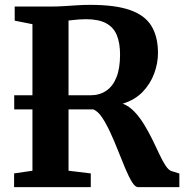

<svg xmlns="http://www.w3.org/2000/svg" viewBox="-20 -770 760 790"><path d="M38 0V-56.5L113.5 -67.5V-670.5L40.5 -685V-743H184Q216.5 -743 243.5 -744.8Q270.5 -746.5 296.5 -748.2Q322.5 -750 351.5 -750Q454.5 -750 515.5 -728.5Q576.5 -707 603.2 -663Q630 -619 630 -551.5Q630 -509.5 614.2 -467Q598.5 -424.5 566.5 -391.5Q534.5 -358.5 485 -343.5Q512 -333 534 -309.5Q556 -286 574.2 -255.8Q592.5 -225.5 608 -193.8Q623.5 -162 636.5 -134Q649.5 -106 661.8 -87.8Q674 -69.5 686 -66L718 -56V0H548.5Q536 0 523 -21.2Q510 -42.5 495.8 -76.2Q481.5 -110 466.2 -149Q451 -188 434.2 -224.2Q417.5 -260.5 400.2 -286.5Q383 -312.5 363.5 -320H38.5V-378H352.5Q389.5 -378 417 -396.5Q444.5 -415 459.2 -452Q474 -489 474 -545.5Q474 -592.5 460.8 -625Q447.5 -657.5 416.8 -674.2Q386 -691 333.5 -691Q319.5 -691 306.5 -690Q293.5 -689 282.5 -687.8Q271.5 -686.5 262 -685.5V-67.5L353.5 -56.5V0Z"/></svg>

Font: Merriweather 28pt
Style: Bold
Weight: 700
Version: Version 2.100